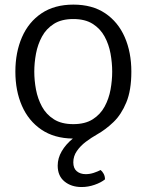

<svg xmlns="http://www.w3.org/2000/svg" viewBox="-20 -574 620 812"><path d="M45 -271Q45 -352.5 73 -416.8Q101 -481 155.8 -517.8Q210.5 -554.5 290.5 -554.5Q370.5 -554.5 425 -517.8Q479.5 -481 507.5 -417Q535.5 -353 535.5 -271Q535.5 -192 514.2 -140.8Q493 -89.5 460 -57.8Q427 -26 390.5 -5.5Q366.5 8 343.2 25.5Q320 43 305 64.8Q290 86.5 290 112.5Q290 138 304.8 150.2Q319.5 162.5 342.5 162.5Q360 162.5 376.5 157Q393 151.5 405.5 145Q413 151 418.5 161.2Q424 171.5 424 184.5Q407.5 198 380.2 207.5Q353 217 325 217Q281.5 217 252.8 193.5Q224 170 224 126.5Q224 95 241 65.8Q258 36.5 288 12Q209 11 154.8 -26Q100.5 -63 72.8 -126.5Q45 -190 45 -271ZM125 -271Q125 -234 132.2 -195.2Q139.5 -156.5 157.5 -123.2Q175.5 -90 207.8 -69.5Q240 -49 290 -49Q340 -49 372.2 -69.5Q404.5 -90 422.5 -123.2Q440.5 -156.5 447.5 -195.2Q454.5 -234 454.5 -271Q454.5 -308 447.5 -347Q440.5 -386 422.5 -419.2Q404.5 -452.5 372.2 -473Q340 -493.5 290 -493.5Q240 -493.5 207.8 -473Q175.5 -452.5 157.5 -419.2Q139.5 -386 132.2 -347Q125 -308 125 -271Z"/></svg>

Font: Signika SC Light
Style: Regular
Weight: 300
Designer: Anna Giedryś
Foundry: Anna Giedryś
Version: Version 2.000; ttfautohint (v1.8.3) -l 8 -r 50 -G 200 -x 9 -